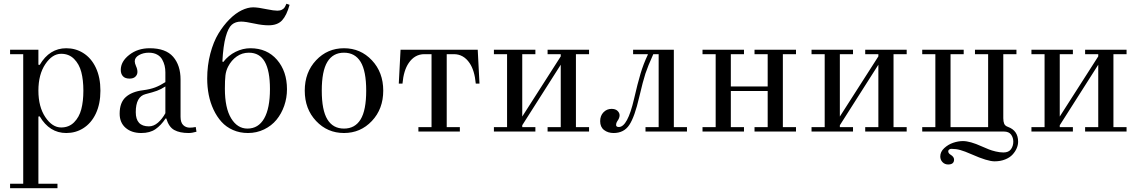

<svg xmlns="http://www.w3.org/2000/svg" viewBox="-20 -694 6005 1013"><path d="M33.2 275.4H102.5V-408.2H33.2V-431.6H182.6V-352.5L189.5 -351.6Q241.2 -439.5 329.6 -439.5Q378.4 -439.5 418 -415Q461.4 -388.2 485.6 -336.9Q509.8 -285.6 509.8 -215.8Q509.8 -146 485.6 -94.7Q461.4 -43.5 418 -16.6Q378.4 7.8 329.6 7.8Q241.2 7.8 189.5 -80.1L182.6 -79.1V275.4H283.2V298.8H33.2ZM302.7 -21.5Q343.8 -21.5 370.8 -48.6Q397.9 -75.7 408.9 -117.7Q419.9 -159.7 419.9 -215.8Q419.9 -272 408.9 -314Q397.9 -356 370.8 -383.1Q343.8 -410.2 302.7 -410.2Q255.9 -410.2 219.2 -355.7Q182.6 -301.3 182.6 -215.8Q182.6 -130.4 219.2 -75.9Q255.9 -21.5 302.7 -21.5Z M611.3 -94.2Q611.3 -152.8 643.3 -181.6Q675.3 -210.4 733.9 -217.8Q772 -222.7 798.3 -232.7Q824.7 -242.7 852.5 -260.7V-312.5Q852.5 -330.6 848.6 -347.2Q844.7 -363.8 835.7 -380.1Q826.7 -396.5 808.6 -406.2Q790.5 -416 765.1 -416Q735.8 -416 713.4 -403.3Q690.9 -390.6 690.9 -370.6Q690.9 -360.4 697.8 -344.7Q705.1 -329.1 705.1 -314.5Q705.1 -300.3 694.6 -289.8Q684.1 -279.3 663.6 -279.3Q640.1 -279.3 628.7 -291.7Q617.2 -304.2 617.2 -325.2Q617.2 -369.6 661.9 -404.5Q706.5 -439.5 769.5 -439.5Q854.5 -439.5 893.6 -394.3Q932.6 -349.1 932.6 -274.4V-77.6Q932.6 -47.9 946.5 -34.2Q960.4 -20.5 981.4 -20.5Q996.1 -20.5 1012.7 -23.9L1016.6 1Q993.2 7.8 975.1 7.8Q928.2 7.8 899.4 -8.1Q870.6 -23.9 857.4 -68.8H853.5Q829.6 -32.7 800.3 -12.5Q771 7.8 725.6 7.8Q674.3 7.8 642.8 -19.5Q611.3 -46.9 611.3 -94.2ZM696.3 -102.1Q696.3 -27.3 765.6 -27.3Q791 -27.3 813.5 -46.9Q835.9 -66.4 852.5 -96.7V-237.8Q829.1 -222.7 808.3 -215.1Q787.6 -207.5 747.6 -197.3Q696.3 -184.1 696.3 -102.1Z M1073.2 -279.3Q1073.2 -348.6 1089.6 -410.9Q1106 -473.1 1132.3 -516.6Q1158.7 -560.1 1190.9 -592.3Q1223.1 -624.5 1255.4 -639.9Q1287.6 -655.3 1315.4 -655.3Q1340.8 -655.3 1389.2 -645Q1424.8 -637.7 1443.4 -637.7Q1458 -637.7 1467.5 -642.8Q1477.1 -647.9 1481.2 -654.3Q1485.4 -660.6 1491.2 -674.3L1507.8 -668.5Q1492.7 -613.3 1468.5 -586.9Q1444.3 -560.5 1397 -560.5Q1364.3 -560.5 1324.2 -569.3Q1274.9 -580.1 1252 -580.1Q1222.2 -580.1 1203.1 -563.7Q1184.1 -547.4 1170.9 -500Q1157.7 -452.6 1153.3 -369.6L1157.7 -366.7Q1185.1 -401.9 1223.1 -420.7Q1261.2 -439.5 1300.8 -439.5Q1388.7 -439.5 1441.4 -378.7Q1494.1 -317.9 1494.1 -223.1Q1494.1 -177.7 1479.5 -135.7Q1464.8 -93.8 1438.7 -62Q1412.6 -30.3 1373.3 -11.2Q1334 7.8 1288.1 7.8Q1245.1 7.8 1209.2 -8.1Q1173.3 -23.9 1148.7 -51.3Q1124 -78.6 1106.7 -115.5Q1089.4 -152.3 1081.3 -193.6Q1073.2 -234.9 1073.2 -279.3ZM1166.5 -226.1Q1166.5 -124 1199.5 -69.8Q1232.4 -15.6 1285.6 -15.6Q1343.3 -15.6 1373.8 -69.1Q1404.3 -122.6 1404.3 -224.1Q1404.3 -320.3 1377 -368.2Q1349.6 -416 1293 -416Q1257.3 -416 1229 -396Q1200.7 -376 1183.6 -342.8Q1172.4 -321.3 1169.4 -296.1Q1166.5 -271 1166.5 -226.1Z M1647.7 -55.7Q1587.9 -119.1 1587.9 -215.8Q1587.9 -312.5 1647.7 -376Q1707.5 -439.5 1794.9 -439.5Q1882.3 -439.5 1942.1 -376Q2002 -312.5 2002 -215.8Q2002 -119.1 1942.1 -55.7Q1882.3 7.8 1794.9 7.8Q1707.5 7.8 1647.7 -55.7ZM1707.3 -367.7Q1677.7 -319.3 1677.7 -215.8Q1677.7 -112.3 1707.3 -64Q1736.8 -15.6 1794.9 -15.6Q1853 -15.6 1882.6 -64Q1912.1 -112.3 1912.1 -215.8Q1912.1 -319.3 1882.6 -367.7Q1853 -416 1794.9 -416Q1736.8 -416 1707.3 -367.7Z M2084 -252.9 2093.3 -431.6H2500.5L2509.8 -252.9H2490.2Q2483.9 -322.8 2457.5 -361.3Q2425.8 -408.2 2374.5 -408.2H2336.9V-23.4H2406.2V0H2187.5V-23.4H2256.8V-408.2H2219.2Q2168 -408.2 2136.2 -361.3Q2109.4 -321.8 2103.5 -252.9Z M2585.9 0V-23.4H2655.3V-408.2H2585.9V-431.6H2804.7V-408.2H2735.4V-79.1L2938.5 -396.5V-408.2H2869.1V-431.6H3087.9V-408.2H3018.6V-23.4H3087.9V0H2869.1V-23.4H2938.5V-352.5L2735.4 -33.2V-23.4H2804.7V0Z M3146.5 -54.7Q3146.5 -83.5 3164.1 -101.6Q3181.6 -119.6 3206.5 -119.6Q3227.1 -119.6 3238 -109.1Q3249 -98.6 3249 -85.9Q3249 -70.8 3236.3 -53.7Q3230.5 -45.4 3230.5 -34.7Q3230.5 -23.9 3245.1 -23.9Q3291 -23.9 3325.2 -171.9Q3344.2 -254.4 3359.4 -305.2Q3374.5 -356 3397.9 -405.3V-408.2H3320.3V-431.6H3535.2V-23.4H3604.5V0H3385.7V-23.4H3455.1V-408.2H3426.8Q3397.9 -344.2 3385.3 -305.9Q3372.6 -267.6 3352.5 -181.6Q3328.6 -77.6 3300.3 -34.9Q3272 7.8 3217.3 7.8Q3187.5 7.8 3167 -8.1Q3146.5 -23.9 3146.5 -54.7Z M3686.5 0V-23.4H3755.9V-408.2H3686.5V-431.6H3905.3V-408.2H3835.9V-237.8H4030.3V-408.2H3960.9V-431.6H4179.7V-408.2H4110.4V-23.4H4179.7V0H3960.9V-23.4H4030.3V-213.9H3835.9V-23.4H3905.3V0Z M4261.7 0V-23.4H4331.1V-408.2H4261.7V-431.6H4480.5V-408.2H4411.1V-79.1L4614.3 -396.5V-408.2H4544.9V-431.6H4763.7V-408.2H4694.3V-23.4H4763.7V0H4544.9V-23.4H4614.3V-352.5L4411.1 -33.2V-23.4H4480.5V0Z M4845.7 0V-23.4H4915V-408.2H4845.7V-431.6H5064.5V-408.2H4995.1V-23.4H5193.4V-408.2H5124V-431.6H5342.8V-408.2H5273.4V-70.3Q5273.4 -52.7 5278.1 -41.3Q5282.7 -29.8 5298.3 -24.4Q5351.6 -4.9 5351.6 53.7Q5351.6 70.8 5344.2 88.1Q5336.9 105.5 5322.5 121.3Q5308.1 137.2 5283.2 147.2Q5258.3 157.2 5227.5 157.2Q5189.9 157.2 5107.4 120.6Q5068.4 103.5 5046.1 97.4Q5023.9 91.3 4999.5 91.3Q4992.7 91.3 4987.8 95Q4982.9 98.6 4982.9 104Q4982.9 114.7 4995.1 122.1Q5013.7 133.3 5013.7 147.9Q5013.7 173.8 4982.4 173.8Q4964.8 173.8 4952.9 161.6Q4940.9 149.4 4940.9 131.3Q4940.9 106.9 4961.7 87.6Q4982.4 68.4 5009 59.3Q5035.6 50.3 5060.5 50.3Q5098.1 50.3 5159.2 78.1Q5182.6 88.4 5197.3 94.2Q5211.9 100.1 5233.4 105.2Q5254.9 110.4 5274.4 110.4Q5301.8 110.4 5314 93.3Q5326.2 76.2 5326.2 53.2Q5326.2 32.2 5314.5 16.1Q5302.7 0 5276.4 0Z M5421.9 0V-23.4H5491.2V-408.2H5421.9V-431.6H5640.6V-408.2H5571.3V-79.1L5774.4 -396.5V-408.2H5705.1V-431.6H5923.8V-408.2H5854.5V-23.4H5923.8V0H5705.1V-23.4H5774.4V-352.5L5571.3 -33.2V-23.4H5640.6V0Z"/></svg>

Font: Theano Didot
Style: Regular
Weight: 400
Designer: Alexey Kryukov
Version: Version 2.0